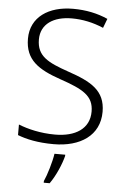

<svg xmlns="http://www.w3.org/2000/svg" viewBox="-62 -768 670 1032"><g transform="rotate(5 273.0 -251.5)"><path d="M496 -186C496 -301 419 -343 292 -386C183 -424 121 -453 121 -544C121 -628 190 -672 288 -672C345 -672 403 -660 459 -636L478 -686C422 -711 360 -724 290 -724C159 -724 62 -660 62 -543C62 -428 135 -382 254 -341C380 -298 437 -267 437 -182C437 -89 361 -42 252 -42C173 -42 104 -59 54 -79V-22C100 -4 163 10 249 10C392 10 496 -58 496 -186ZM316 68V61H258C252 104 229 180 214 212V221H246C278 176 305 112 316 68Z"/></g></svg>

Font: Noto Sans Gujarati Light
Style: Regular
Weight: 300
Designer: Jelle Bosma - Monotype Design Team, Universal Thirst
Foundry: Monotype Imaging Inc.
Version: Version 2.106